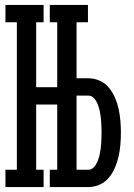

<svg xmlns="http://www.w3.org/2000/svg" viewBox="-20 -755 540 775"><path d="M181 -665V-735H335V-665ZM2 0V-70H48V-665H2V-735H156V-665H126V-403H250V-333H126V-70H156V0ZM181 0V-70H335V0ZM211 0V-735H289V-439H337Q361 -439 383 -429Q405 -419 420 -400.5Q435 -382 444.5 -360Q454 -338 459 -314.5Q464 -291 466 -267Q468 -243 468 -220Q468 -196 466 -172Q464 -148 459 -125Q454 -102 444.5 -79.5Q435 -57 420 -38.5Q405 -20 383 -10Q361 0 337 0ZM337 -70Q348 -70 356 -77.5Q364 -85 369 -94Q374 -103 377.5 -113.5Q381 -124 383 -134.5Q385 -145 386.5 -155.5Q388 -166 388.5 -177Q389 -188 389.5 -198.5Q390 -209 390 -220Q390 -230 389.5 -241Q389 -252 388.5 -262.5Q388 -273 386.5 -283.5Q385 -294 383 -304.5Q381 -315 377.5 -325.5Q374 -336 369 -345.5Q364 -355 356 -362Q348 -369 337 -369H289V-70Z"/></svg>

Font: Iosevka Slab
Style: Regular
Weight: 400
Monospace: yes
Designer: Belleve Invis
Foundry: Belleve Invis
Version: Version 11.2.4; ttfautohint (v1.8.3)